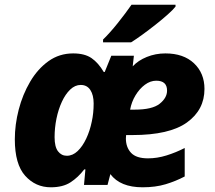

<svg xmlns="http://www.w3.org/2000/svg" viewBox="-20 -786 912 816"><path d="M196 10Q131 10 87 -39Q43 -88 43 -194Q43 -256 59.5 -320Q76 -384 108 -438.5Q140 -493 186 -526Q232 -559 291 -559Q340 -559 369 -539Q398 -519 421 -480H425L453 -549H549L544 -504Q567 -529 604 -544Q641 -559 683 -559Q760 -559 804.5 -517Q849 -475 849 -408Q849 -319 774.5 -265.5Q700 -212 543 -212H516Q515 -206 515 -198Q515 -160 537 -136.5Q559 -113 609 -113Q648 -113 688 -125.5Q728 -138 765 -157V-36Q727 -16 684 -3Q641 10 586 10Q491 10 449 -46L437 0H337L343 -66H338Q312 -32 279.5 -11Q247 10 196 10ZM552 -320Q627 -320 658.5 -345Q690 -370 690 -401Q690 -443 644 -443Q619 -443 596 -426Q573 -409 556 -381Q539 -353 533 -320ZM264 -124Q289 -124 310 -144Q331 -164 346.5 -197Q362 -230 370 -269Q378 -305 378 -346Q378 -382 364 -403.5Q350 -425 323 -425Q299 -425 278.5 -405.5Q258 -386 243 -353.5Q228 -321 220 -282Q212 -243 212 -203Q212 -162 226.5 -143Q241 -124 264 -124ZM418 -618Q447 -646 480.5 -688Q514 -730 539 -766H726V-758Q716 -745 693 -724.5Q670 -704 641.5 -681.5Q613 -659 585.5 -639Q558 -619 537 -606H418Z"/></svg>

Font: Noto Sans ExtraBold
Style: Italic
Weight: 800
Italic angle: -12°
Designer: Monotype Design Team
Foundry: Monotype Imaging Inc.
Version: Version 2.013; ttfautohint (v1.8.4.7-5d5b)